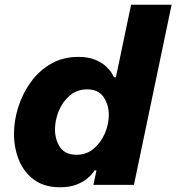

<svg xmlns="http://www.w3.org/2000/svg" viewBox="-20 -780 744 810"><path d="M233 10Q167 10 124 -21.5Q81 -53 60 -104.5Q39 -156 39 -215Q39 -272 57.5 -329.5Q76 -387 110.5 -434.5Q145 -482 195.5 -511Q246 -540 310 -540Q353 -540 381.5 -528Q410 -516 427 -500Q444 -484 452 -470.5Q460 -457 461 -454H469L533 -760H704L545 0H374L387 -61H379Q379 -61 371.5 -50.5Q364 -40 347 -26Q330 -12 302 -1Q274 10 233 10ZM303 -127Q345 -127 375.5 -153Q406 -179 422.5 -217.5Q439 -256 439 -295Q439 -338 417 -370.5Q395 -403 348 -403Q305 -403 274.5 -377Q244 -351 228 -312Q212 -273 212 -234Q212 -191 233.5 -159Q255 -127 303 -127Z"/></svg>

Font: Be Vietnam Pro ExtraBold
Style: Italic
Weight: 800
Italic angle: -12°
Designer: Lam Bao, Tony Le, Vietanh Nguyen
Foundry: Yellow Type Foundry
Version: Version 1.002; ttfautohint (v1.8.3)